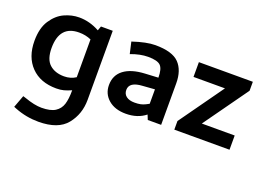

<svg xmlns="http://www.w3.org/2000/svg" viewBox="-107 -755 1758 1283"><g transform="rotate(20 772.0 -113.5)"><path d="M232.5 166.2Q182.5 166.2 112.5 141.2L92.5 135L60 222.5L78.8 230Q158.8 261.2 245 261.2Q385 261.2 445 186.9Q505 112.5 505 11.2V-480H421.2L410 -448.8Q340 -487.5 265 -487.5Q212.5 -487.5 160.6 -463.8Q108.8 -440 72.5 -384.4Q36.2 -328.8 36.2 -238.8Q36.2 -123.8 101.9 -56.2Q167.5 11.2 281.2 11.2Q311.2 11.2 334.4 5Q357.5 -1.2 386.2 -13.8V-11.2Q386.2 48.8 374.4 86.2Q362.5 123.8 329.4 145Q296.2 166.2 232.5 166.2ZM385 -375V-106.2Q348.8 -82.5 302.5 -82.5Q237.5 -82.5 198.8 -117.5Q160 -152.5 160 -232.5Q160 -392.5 298.8 -392.5Q345 -392.5 385 -375Z M646.2 -455 665 -372.5Q731.2 -397.5 787.5 -397.5Q853.8 -397.5 876.2 -375Q898.8 -352.5 898.8 -290L805 -285Q708.8 -280 656.9 -240.6Q605 -201.2 605 -131.2Q605 -68.8 651.2 -28.8Q697.5 11.2 775 11.2Q858.8 11.2 915 -33.8L928.8 0H1023.8V-295Q1023.8 -387.5 975.6 -437.5Q927.5 -487.5 806.2 -487.5Q743.8 -487.5 646.2 -455ZM805 -78.8Q767.5 -78.8 746.2 -95Q725 -111.2 725 -140Q725 -197.5 818.8 -202.5L903.8 -208.8V-106.2Q897.5 -102.5 881.2 -94.4Q865 -86.2 847.5 -82.5Q830 -78.8 805 -78.8Z M1117.5 -375H1341.2L1117.5 -61.2V0H1510V-101.2H1276.2L1501.2 -416.2V-480H1117.5Z"/></g></svg>

Font: Cambay
Style: Bold
Weight: 700
Designer: Pooja Saxena
Foundry: Pooja Saxena
Version: Version 1.096;PS 001.096;hotconv 1.0.70;makeotf.lib2.5.58329